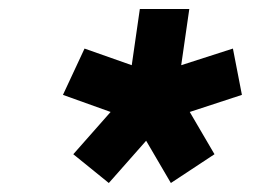

<svg xmlns="http://www.w3.org/2000/svg" viewBox="-20 -765 600 427"><path d="M222 -358 305 -452 360 -358 457 -422 402 -516 518 -554 498 -657 383 -620 401 -745H291L273 -620L168 -657L120 -554L226 -516L143 -422Z"/></svg>

Font: Mluvka ExtraBold
Style: Italic
Weight: 800
Italic angle: -8°
Designer: Modified by Jiří Krblich, Original typeface by Gumpita Rahayu
Foundry: Gumpita Rahayu & Jiří Krblich
Version: Version 2.000;Glyphs 3.1.1 (3134)